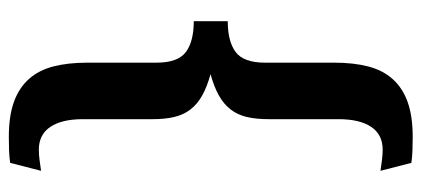

<svg xmlns="http://www.w3.org/2000/svg" viewBox="-280 -463 955 435"><g transform="rotate(-90 197.5 -245.5)"><path d="M273 -369Q273 -320 297 -302Q321 -284 367 -284V-207Q321 -207 297 -189Q273 -171 273 -122V35Q273 78 264.5 111Q256 144 236 166.5Q216 189 184 200.5Q152 212 105 212Q91 212 75.5 211.5Q60 211 46 209L28 139Q42 141 53.5 142.5Q65 144 76 144Q110 144 127.5 118Q145 92 145 44V-114Q145 -143 150 -164Q155 -185 167 -200.5Q179 -216 198.5 -227Q218 -238 247 -246Q218 -254 198.5 -265Q179 -276 167 -291.5Q155 -307 150 -328Q145 -349 145 -377V-535Q145 -583 127.5 -609Q110 -635 76 -635Q65 -635 53.5 -633.5Q42 -632 28 -630L46 -700Q60 -702 75.5 -702.5Q91 -703 105 -703Q152 -703 184 -691.5Q216 -680 236 -657.5Q256 -635 264.5 -602Q273 -569 273 -526Z"/></g></svg>

Font: LT Museum
Style: Bold
Weight: 700
Designer: Daniel Lyons
Foundry: LyonsType
Version: Version 1.010